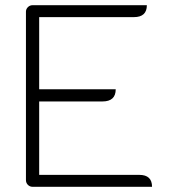

<svg xmlns="http://www.w3.org/2000/svg" viewBox="-20 -720 661 740"><path d="M80 -675Q80 -685 87.5 -692.5Q95 -700 106 -700H546Q546 -654 496 -654H131V-376H426Q426 -329 375 -329H131V-46H517Q566 -46 566 0H106Q95 0 87.5 -7.5Q80 -15 80 -26Z"/></svg>

Font: K2D Thin
Style: Regular
Weight: 100
Designer: Katatrad Aksorn Co.,Ltd.
Foundry: Cadson Demak Co.,Ltd.
Version: Version 1.000; ttfautohint (v1.6)